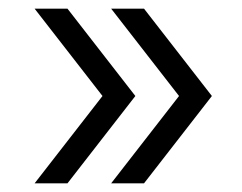

<svg xmlns="http://www.w3.org/2000/svg" viewBox="-20 -520 560 444"><path d="M293 -298H217L60 -500H136ZM136 -96H60L217 -298H293ZM470 -298H394L237 -500H313ZM313 -96H237L394 -298H470Z"/></svg>

Font: Figtree Light Light
Style: Regular
Weight: 300
Version: Version 2.001;gftools[0.9.30]